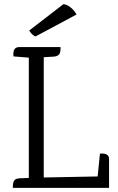

<svg xmlns="http://www.w3.org/2000/svg" viewBox="-20 -906 567 926"><path d="M506 -139V0H42V-8Q42 -34 56 -42Q63 -45 73 -46L119 -48V-628L45 -634Q40 -679 73 -679H272V-671Q272 -644 258 -638Q251 -634 241 -633L191 -630V-50L451 -55L462 -165Q506 -169 506 -139ZM349 -836 151 -730Q132 -739 121 -759L286 -886Q304 -884 322 -869Q340 -854 349 -836Z"/></svg>

Font: Karma
Style: Regular
Weight: 400
Designer: Joana Correia
Foundry: Indian Type Foundry
Version: Version 1.202;PS 1.0;hotconv 1.0.78;makeotf.lib2.5.61930; tt